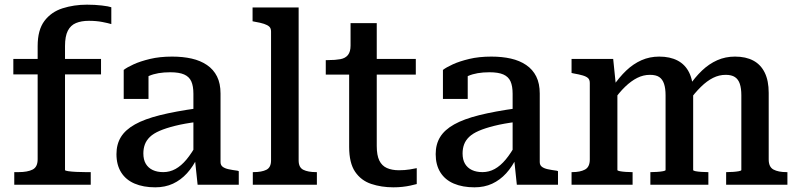

<svg xmlns="http://www.w3.org/2000/svg" viewBox="-20 -790 3412 821"><path d="M37 -538H412V-472H37ZM456 -759V-687Q443 -691 417.5 -696Q392 -701 360 -701Q328 -701 305 -691.5Q282 -682 270 -658.5Q258 -635 258 -593V-63Q258 -60 272 -58Q286 -56 306 -55Q326 -54 346 -54H368V0H41V-54H59Q98 -54 119.5 -65Q141 -76 141 -109V-593Q141 -662 170 -700.5Q199 -739 247.5 -754.5Q296 -770 352 -770Q386 -770 415.5 -766.5Q445 -763 456 -759Z M824 -327V-269Q769 -262 729 -252Q689 -242 662.5 -230.5Q636 -219 621 -204.5Q606 -190 599.5 -172.5Q593 -155 593 -134Q593 -107 603.5 -89.5Q614 -72 633 -63Q652 -54 678 -54Q706 -54 730.5 -67.5Q755 -81 777.5 -108Q800 -135 823 -177L826 -120Q806 -78 779.5 -49Q753 -20 719.5 -4.5Q686 11 644 11Q593 11 555.5 -5Q518 -21 498 -53Q478 -85 478 -131Q478 -173 497 -204Q516 -235 557 -258Q598 -281 664 -297.5Q730 -314 824 -327ZM825 0 813 -114 807 -117V-389Q807 -422 798 -442Q789 -462 767.5 -471.5Q746 -481 708 -481Q653 -481 617.5 -465.5Q582 -450 565 -432Q563 -440 565.5 -448Q568 -456 574.5 -463.5Q581 -471 591 -476.5Q601 -482 615 -483V-367H509V-491Q523 -502 551.5 -515Q580 -528 621.5 -538Q663 -548 716 -548Q762 -548 799.5 -539.5Q837 -531 865 -512Q893 -493 908 -463Q923 -433 923 -390V-97Q923 -84 932 -77Q941 -70 957 -66.5Q973 -63 996 -60L1001 -58V0Z M1257 -758V-104Q1257 -74 1277 -64Q1297 -54 1332 -54H1335V0H1061V-54H1064Q1099 -54 1119 -64Q1139 -74 1139 -104V-655Q1139 -669 1131.5 -676Q1124 -683 1109 -688Q1094 -693 1070 -697L1060 -699V-758Z M1373 -471V-533H1383Q1414 -533 1435.5 -537Q1457 -541 1468 -555Q1479 -569 1479 -595L1558 -538H1758V-471ZM1591 -166Q1591 -126 1602 -103.5Q1613 -81 1634.5 -71.5Q1656 -62 1686 -62Q1711 -62 1732.5 -65.5Q1754 -69 1762 -71V-3Q1751 0 1735 3.5Q1719 7 1700.5 9Q1682 11 1662 11Q1611 11 1567.5 -3.5Q1524 -18 1498.5 -55.5Q1473 -93 1473 -162V-522L1479 -530V-691H1591Z M2189 -327V-269Q2134 -262 2094 -252Q2054 -242 2027.5 -230.5Q2001 -219 1986 -204.5Q1971 -190 1964.5 -172.5Q1958 -155 1958 -134Q1958 -107 1968.5 -89.5Q1979 -72 1998 -63Q2017 -54 2043 -54Q2071 -54 2095.5 -67.5Q2120 -81 2142.5 -108Q2165 -135 2188 -177L2191 -120Q2171 -78 2144.5 -49Q2118 -20 2084.5 -4.5Q2051 11 2009 11Q1958 11 1920.5 -5Q1883 -21 1863 -53Q1843 -85 1843 -131Q1843 -173 1862 -204Q1881 -235 1922 -258Q1963 -281 2029 -297.5Q2095 -314 2189 -327ZM2190 0 2178 -114 2172 -117V-389Q2172 -422 2163 -442Q2154 -462 2132.5 -471.5Q2111 -481 2073 -481Q2018 -481 1982.5 -465.5Q1947 -450 1930 -432Q1928 -440 1930.5 -448Q1933 -456 1939.5 -463.5Q1946 -471 1956 -476.5Q1966 -482 1980 -483V-367H1874V-491Q1888 -502 1916.5 -515Q1945 -528 1986.5 -538Q2028 -548 2081 -548Q2127 -548 2164.5 -539.5Q2202 -531 2230 -512Q2258 -493 2273 -463Q2288 -433 2288 -390V-97Q2288 -84 2297 -77Q2306 -70 2322 -66.5Q2338 -63 2361 -60L2366 -58V0Z M2424 0V-54H2427Q2461 -54 2481.5 -65Q2502 -76 2502 -108V-435Q2502 -449 2494.5 -456Q2487 -463 2471.5 -467.5Q2456 -472 2433 -476L2424 -478V-538H2602L2614 -421L2620 -417V-63Q2620 -60 2630.5 -58Q2641 -56 2655 -55Q2669 -54 2681 -54H2685V0ZM3009 0H2761V-54H2764Q2776 -54 2790.5 -55Q2805 -56 2815.5 -58Q2826 -60 2826 -63V-383Q2826 -412 2819.5 -431.5Q2813 -451 2799 -460.5Q2785 -470 2759 -470Q2731 -470 2705 -457Q2679 -444 2653 -419Q2627 -394 2599 -354L2600 -419Q2628 -460 2658 -488.5Q2688 -517 2723 -532.5Q2758 -548 2799 -548Q2845 -548 2877.5 -531Q2910 -514 2927 -479.5Q2944 -445 2944 -393V-63Q2944 -60 2954 -58Q2964 -56 2979 -55Q2994 -54 3006 -54H3009ZM3347 0H3085V-54H3088Q3101 -54 3115 -55Q3129 -56 3139.5 -58Q3150 -60 3150 -63V-383Q3150 -412 3143.5 -431.5Q3137 -451 3122.5 -460.5Q3108 -470 3083 -470Q3055 -470 3029 -457Q3003 -444 2977 -418.5Q2951 -393 2923 -355L2924 -419Q2952 -460 2982 -488.5Q3012 -517 3047 -532.5Q3082 -548 3123 -548Q3169 -548 3201 -531Q3233 -514 3250 -479.5Q3267 -445 3267 -393V-108Q3267 -76 3287.5 -65Q3308 -54 3343 -54H3347Z"/></svg>

Font: Roboto Serif 20pt Medium
Style: Regular
Weight: 500
Version: Version 1.008